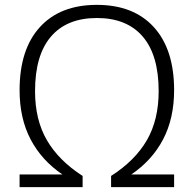

<svg xmlns="http://www.w3.org/2000/svg" viewBox="-20 -769 796 789"><path d="M60.5 0V-52H236.5Q151 -110 105.8 -196.2Q60.5 -282.5 60.5 -398.5Q60.5 -566 143.8 -657.5Q227 -749 378 -749Q529 -749 612.2 -657.5Q695.5 -566 695.5 -398.5Q695.5 -282.5 650.2 -196.2Q605 -110 519.5 -52H695.5V0H436.5V-46Q535 -109 583.5 -192.8Q632 -276.5 632 -394.5Q632 -542.5 566.5 -618.8Q501 -695 378 -695Q255 -695 189.5 -618.8Q124 -542.5 124 -394.5Q124 -276.5 172.8 -192.8Q221.5 -109 319.5 -46V0Z"/></svg>

Font: Encode Sans SemiExpanded SemiExpanded Light
Style: Regular
Weight: 300
Width: 6
Designer: Multiple Designers
Foundry: Impallari Type
Version: Version 3.000; ttfautohint (v1.8.3) -l 8 -r 50 -G 200 -x 14 